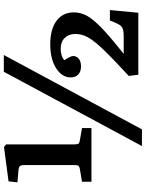

<svg xmlns="http://www.w3.org/2000/svg" viewBox="102 -856 768 1012"><g transform="rotate(-90 486.0 -350.0)"><path d="M222.2 14.2 613.8 -713.9H702.1L310.1 14.2ZM34.2 -252V-301.8L100.1 -313Q113.8 -314.9 117.9 -320.8Q122.1 -326.7 122.1 -340.8V-602.1Q122.1 -620.6 117.7 -627.4Q113.3 -634.3 98.1 -636.2L30.8 -642.1L36.1 -689L216.8 -712.9L231 -702.1V-339.8Q231 -325.7 235.1 -320.3Q239.3 -314.9 252.9 -313L316.9 -301.8V-252ZM598.1 -4.9 591.8 -55.2Q690.4 -146.5 733.9 -192.4Q777.3 -238.3 795.2 -270.3Q813 -302.2 813 -336.9Q813 -371.6 792.2 -392.8Q771.5 -414.1 734.9 -414.1Q695.3 -414.1 674.8 -395Q696.8 -361.3 696.8 -348.1Q696.8 -332 683.1 -319.6Q669.4 -307.1 642.1 -307.1Q612.8 -307.1 598.4 -322.5Q584 -337.9 584 -360.8Q584 -407.7 632.8 -438.5Q681.6 -469.2 758.8 -469.2Q837.9 -469.2 882.3 -436Q926.8 -402.8 926.8 -345.2Q926.8 -308.6 908.7 -275.6Q890.6 -242.7 844.7 -198.2Q798.8 -153.8 708 -82H803.2Q839.8 -82 853 -94.2Q866.2 -106.4 883.8 -154.8H939L924.8 -4.9Z"/></g></svg>

Font: Literata Book SemiBold
Style: Regular
Weight: 600
Designer: Latin by Veronika Burian and Jose Scaglione. Greek by Irene Vlachou. Cyrillic by Vera Evstafieva
Foundry: TypeTogether
Version: Version 2.003;PS 002.003;hotconv 1.0.88;makeotf.lib2.5.64775